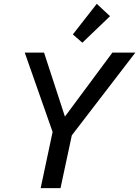

<svg xmlns="http://www.w3.org/2000/svg" viewBox="-20 -976 722 996"><path d="M190.9 0 252.9 -291.5 108.4 -703.1H208.5L329.6 -332L292 -337.9L563 -703.1H682.1L352.5 -273.9L293.9 0ZM407.2 -754.4 357.9 -797.4 481.9 -956.1 550.8 -892.1Z"/></svg>

Font: Schibsted Grotesk Medium
Style: Italic
Weight: 500
Italic angle: -12°
Designer: Bakken & Baeck AS, Henrik Kongsvoll
Foundry: Schibsted ASA
Version: Version 1.100;gftools[0.9.25]